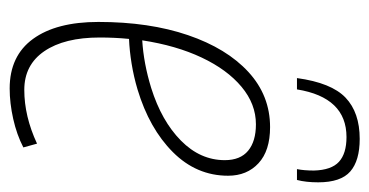

<svg xmlns="http://www.w3.org/2000/svg" viewBox="-208 -564 782 407"><g transform="rotate(90 183.5 -361.0)"><path d="M293 -19Q266 -5 232.5 2.5Q199 10 168 10Q99 10 63 -39.5Q27 -89 27 -178Q27 -286 55 -368Q83 -450 133 -496Q183 -542 250 -542Q300 -542 326.5 -517.5Q353 -493 353 -453Q353 -386 303 -336Q253 -286 170 -261Q143 -253 115.5 -248.5Q88 -244 63 -243Q60 -213 60 -181Q60 -106 89 -63.5Q118 -21 171 -21Q227 -21 285 -48ZM244 -512Q201 -512 164.5 -481.5Q128 -451 102.5 -397Q77 -343 66 -271Q115 -274 167 -290Q237 -312 278.5 -353Q320 -394 320 -446Q320 -479 300 -495.5Q280 -512 244 -512ZM275 -732Q321 -732 344 -712Q367 -692 367 -644Q367 -618 362 -599H339Q342 -614 342 -635Q341 -672 323.5 -688Q306 -704 271 -704Q187 -704 170 -599H146Q156 -672 187.5 -702Q219 -732 275 -732Z"/></g></svg>

Font: Georama SemiCondensed ExtraLight
Style: Italic
Weight: 200
Width: 4
Italic angle: -9°
Designer: Jean-Baptiste Levee
Foundry: Production Type
Version: Version 1.000